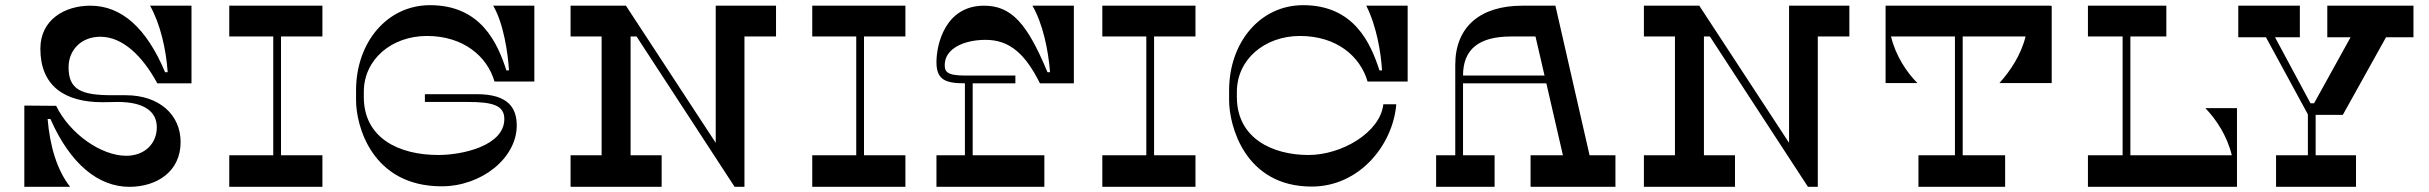

<svg xmlns="http://www.w3.org/2000/svg" viewBox="-20 -722 9387 742"><path d="M74 -314V0H251C200 -65 173 -157 164 -262H175C252 -87 361 0 480 0C585 0 678 -58 678 -173C678 -279 595 -354 466 -354H413C293 -354 245 -376 245 -462C245 -529 294 -580 368 -580C453 -580 530 -507 588 -400H720V-700H560C600 -628 622 -531 628 -443H618C546 -614 450 -700 329 -700C229 -700 136 -645 136 -534C136 -391 228 -327 376 -327C396 -327 416 -328 435 -328C534 -328 586 -293 586 -230C586 -167 539 -120 468 -120C370 -120 249 -206 197 -313Z M1226 -581V-700H866V-581H1036V-122H866V0H1226V-122H1066V-581Z M1630 -583C1771 -583 1863 -504 1891 -407H2045V-700H1886C1926 -632 1943 -517 1947 -450H1937C1903 -555 1839 -702 1642 -702C1475 -702 1356 -557 1356 -373V-334C1356 -238 1416 -2 1687 -2C1841 -2 1977 -111 1977 -237C1977 -305 1944 -358 1823 -358H1622V-328H1788C1886 -328 1929 -314 1929 -262C1929 -159 1768 -123 1674 -123C1522 -123 1386 -188 1386 -347V-367C1386 -493 1494 -583 1630 -583Z M2979 -700H2746V-170L2399 -700H2185V-581H2305V-122H2185V0H2537V-122H2417V-581H2440L2819 0H2857V-581H2979Z M3479 -581V-700H3119V-581H3289V-122H3119V0H3479V-122H3319V-581Z M3789 -568C3883 -568 3943 -512 3999 -400H4130V-700H3970C4010 -630 4031 -531 4038 -443H4028C3950 -631 3889 -700 3783 -700C3632 -700 3599 -549 3599 -482C3599 -414 3633 -400 3709 -400V-122H3599V0H4016V-122H3739V-400H3904V-430H3709C3637 -430 3631 -447 3631 -471C3631 -534 3705 -568 3789 -568Z M4600 -581V-700H4240V-581H4410V-122H4240V0H4600V-122H4440V-581Z M5004 -583C5146 -583 5237 -504 5265 -407H5420V-700H5260C5300 -622 5317 -517 5321 -450H5311C5277 -555 5213 -702 5016 -702C4849 -702 4730 -557 4730 -373V-334C4730 -238 4790 -1 5049 -1C5236 -1 5364 -165 5376 -319H5326C5314 -210 5165 -123 5037 -123C4897 -123 4760 -188 4760 -347V-367C4760 -493 4868 -583 5004 -583Z M6123 -122 5991 -700H5863C5700 -700 5604 -618 5604 -472V-122H5530V0H5756V-122H5634V-400H5956L6020 -122H5895V0H6223V-122ZM5634 -430C5634 -533 5697 -581 5820 -581H5914L5949 -430Z M7127 -700H6894V-170L6547 -700H6333V-581H6453V-122H6333V0H6685V-122H6565V-581H6588L6967 0H7005V-581H7127Z M7909 -401V-699H7905V-700H7267V-401H7390C7349 -442 7306 -506 7288 -581H7535V-122H7394V0H7729V-122H7565V-581H7808C7790 -508 7748 -447 7707 -401Z M8503 -304C8545 -260 8587 -197 8605 -122H8213V-581H8352V-700H8049V-581H8183V-122H8049V0H8625V-304Z M9034 -278 9201 -578H9307V-700H8974V-578H9064L8923 -323H8909L8772 -578H8868V-700H8630V-578H8737L8899 -280V-122H8776V0H9085V-122H8929V-278Z"/></svg>

Font: Space Cowgirl Medium
Style: Regular
Weight: 600
Designer: Valery Marier
Foundry: Valery Marier
Version: Version 1.000;hotconv 1.0.109;makeotfexe 2.5.65596